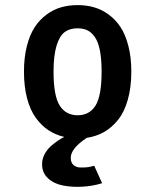

<svg xmlns="http://www.w3.org/2000/svg" viewBox="-20 -532 610 753"><path d="M380.5 186.5Q343.5 198 303 200.2Q262.5 202.5 226.8 195.5Q191 188.5 168 167Q145 145.5 145 112Q145 92 154.5 73.5Q164 55 179.2 41.5Q194.5 28 206.8 19.8Q219 11.5 232 5Q198 -3 170.2 -21.2Q142.5 -39.5 120.5 -69.8Q98.5 -100 86.2 -146.2Q74 -192.5 74 -251Q74 -307 85.5 -351.8Q97 -396.5 116.5 -426Q136 -455.5 163 -475.2Q190 -495 220.2 -503.5Q250.5 -512 284.5 -512Q318.5 -512 348.5 -503.5Q378.5 -495 405.8 -475.2Q433 -455.5 452.5 -426Q472 -396.5 483.5 -351.8Q495 -307 495 -251Q495 -189 481.2 -140.8Q467.5 -92.5 443 -62Q418.5 -31.5 388 -14.2Q357.5 3 320.5 8.5Q257.5 50 257.5 87Q257.5 105 267.5 114.5Q277.5 124 293.5 124.8Q309.5 125.5 323 123.8Q336.5 122 349.5 118ZM378.5 -251Q378.5 -299.5 372 -333Q365.5 -366.5 352.8 -385.5Q340 -404.5 323.5 -412.8Q307 -421 284.5 -421Q254 -421 234 -406.5Q214 -392 202 -353.5Q190 -315 190 -251Q190 -156.5 214 -118.2Q238 -80 284.5 -80Q331 -80 354.8 -118.2Q378.5 -156.5 378.5 -251Z"/></svg>

Font: League Mono Narrow Medium
Style: Regular
Weight: 500
Width: 3
Designer: Tyler Finck
Foundry: The League of Moveable Type / Tyler Finck
Version: Version 2.210